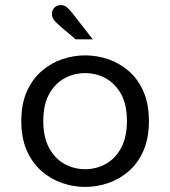

<svg xmlns="http://www.w3.org/2000/svg" viewBox="-20 -726 672 758"><path d="M316 12Q270.5 12 225.7 -3.3Q180.9 -18.6 144.4 -50.3Q107.8 -82.1 85.9 -131.3Q64.1 -180.4 64.1 -248.1Q64.1 -315.8 85.9 -364.8Q107.8 -413.8 144.4 -445.5Q180.9 -477.1 225.7 -492.3Q270.5 -507.4 316 -507.4Q362.5 -507.4 407.2 -492.3Q451.8 -477.1 488.4 -445.5Q524.9 -413.8 546.4 -364.8Q567.9 -315.8 567.9 -248.1Q567.9 -180.4 546.4 -131.3Q524.9 -82.1 488.4 -50.3Q451.8 -18.6 407.2 -3.3Q362.5 12 316 12ZM316 -58Q359.6 -58 397.1 -78.5Q434.5 -99 457.8 -141.4Q481.1 -183.7 481.1 -248.1Q481.1 -313.5 457.7 -355.2Q434.2 -396.9 396.8 -417.2Q359.4 -437.4 316 -437.4Q272.9 -437.4 235.3 -417.2Q197.8 -396.9 174.3 -355.2Q150.9 -313.5 150.9 -248.1Q150.9 -183.7 174.2 -141.4Q197.5 -99 235.1 -78.5Q272.6 -58 316 -58ZM278.9 -570.7 221.6 -618.9Q200.2 -637.6 192.6 -647.9Q185 -658.1 185 -671.4Q185 -685.8 194.7 -695.8Q204.4 -705.9 220.3 -705.9Q234.3 -705.9 244.3 -697.2Q254.3 -688.6 266.1 -673.7L346.3 -570.7Z"/></svg>

Font: Atkinson Hyperlegible Mono ExtraLight
Style: Regular
Weight: 200
Monospace: yes
Designer: Elliott Scott, Megan Eiswerth, Linus Boman, Theodore Petrosky, Letters from Sweden
Foundry: Applied Design Works, Letters from Sweden
Version: Version 2.001